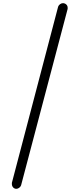

<svg xmlns="http://www.w3.org/2000/svg" viewBox="-20 -1190 502 1212"><path d="M407 -1142C407 -1158 393 -1170 377 -1170C365 -1170 351 -1160 347 -1148L55 -36V-28C55 -12 67 2 83 2C95 2 109 -8 113 -20L407 -1134Z"/></svg>

Font: bauhaus_2017
Style: _regular
Weight: 400
Version: Version 1.0